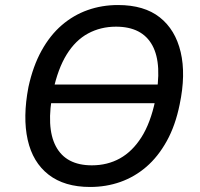

<svg xmlns="http://www.w3.org/2000/svg" viewBox="-20 -734 794 763"><path d="M151 -324 162 -398H655L643 -324ZM338 9Q236 9 173 -40Q110 -89 90 -178.5Q70 -268 93 -388Q111 -471 145 -532.5Q179 -594 225.5 -634Q272 -674 328.5 -694Q385 -714 449 -714Q553 -714 615 -665Q677 -616 698 -527Q719 -438 694 -319Q677 -235 642.5 -173Q608 -111 561.5 -71Q515 -31 458.5 -11Q402 9 338 9ZM345 -77Q407 -77 456.5 -104.5Q506 -132 542 -188.5Q578 -245 597 -335Q626 -479 585.5 -553.5Q545 -628 441 -628Q380 -628 330 -601Q280 -574 245 -517.5Q210 -461 191 -372Q162 -228 202 -152.5Q242 -77 345 -77Z"/></svg>

Font: Nunito Sans 7pt SemiCondensed Medium
Style: Italic
Weight: 500
Width: 4
Italic angle: -9°
Designer: Vernon Adams
Foundry: Vernon Adams
Version: Version 3.101;gftools[0.9.27]